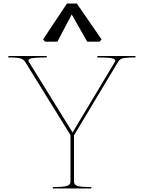

<svg xmlns="http://www.w3.org/2000/svg" viewBox="-20 -1067 812 1087"><path d="M529 -742 533 -750H747V-742Q701 -742 679.5 -738Q658 -734 648 -716L399 -301V-38Q399 -19 421.5 -13.5Q444 -8 487 -8H499L495 0H279V-8Q284 -8 288 -8Q332 -8 355.5 -13.5Q379 -19 379 -38V-302L123 -716L116 -725Q104 -736 83.5 -739Q63 -742 25 -742L29 -750H245V-742Q191 -742 162 -737.5Q133 -733 144 -716L391 -317L630 -716Q640 -733 611.5 -737.5Q583 -742 529 -742ZM555 -844 544 -831H474L386 -985L305 -831H235L224 -844L359 -1047H415Z"/></svg>

Font: TMT Limkin
Style: Regular
Weight: 400
Designer: Gabriel Drozdov
Version: Version 1.000;Glyphs 3.1.2 (3151)